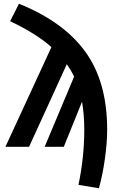

<svg xmlns="http://www.w3.org/2000/svg" viewBox="-20 -782 640 1023"><path d="M551 -91Q551 -20 538.5 67Q526 154 507 221L398 203Q429 56 429 -91Q429 -171 417 -240L320 0H218L375 -374Q358 -409 336 -440L135 0H9L254 -531Q175 -602 34 -669L81 -762Q318 -667 434.5 -506.5Q551 -346 551 -91Z"/></svg>

Font: Fira Mono
Style: Bold
Weight: 700
Monospace: yes
Designer: Carrois Corporate & Edenspiekermann AG
Foundry: Carrois Corporate GbR & Edenspiekermann AG
Version: Version 3.206